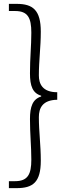

<svg xmlns="http://www.w3.org/2000/svg" viewBox="-20 -805 355 993"><path d="M26 168H66C150 168 191 138 191 26C191 -56 181 -123 181 -199C181 -245 199 -288 276 -289V-328C199 -328 181 -372 181 -415C181 -493 191 -560 191 -641C191 -753 150 -785 66 -785H26V-748H58C124 -748 142 -713 142 -636C142 -566 135 -506 135 -426C135 -360 149 -323 193 -310V-306C149 -292 135 -254 135 -189C135 -110 142 -50 142 21C142 96 124 132 58 132H26Z"/></svg>

Font: Noto Sans HK Light
Style: Regular
Weight: 300
Designer: Ryoko NISHIZUKA 西塚涼子 (kana, bopomofo & ideographs); Paul D. Hunt (Latin, Greek & Cyrillic); Sandoll Communications 산돌커뮤니
Foundry: Adobe
Version: Version 2.004;hotconv 1.0.118;makeotfexe 2.5.65603